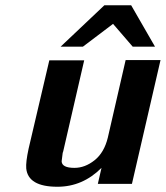

<svg xmlns="http://www.w3.org/2000/svg" viewBox="-20 -701 632 732"><path d="M211 -523 378 -681H480L571 -523H486L411 -610L296 -523ZM89 -134 168 -471H301L221 -124L219 -118Q215 -89 215 -86Q216 -61 264 -61Q304 -61 340.5 -90Q377 -119 391 -176L459 -472H592L483 0H353L367 -61Q295 11 199 11Q87 11 80 -59Q78 -83 89 -134Z"/></svg>

Font: Coval
Style: ExtraBold Italic
Weight: 800
Foundry: Context Ltd
Version: Version 001.000